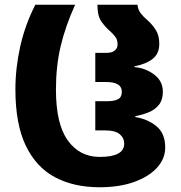

<svg xmlns="http://www.w3.org/2000/svg" viewBox="-20 -780 762 810"><path d="M400 10Q292 10 212.5 -32Q133 -74 89 -165Q45 -256 45 -403Q45 -493 65.5 -584.5Q86 -676 129 -760H297Q256 -670 236 -585.5Q216 -501 216 -402Q216 -257 266 -187.5Q316 -118 401 -118Q504 -118 504 -174Q504 -198 485 -214Q466 -230 421 -230H382V-353H431Q462 -353 478 -361.5Q494 -370 494 -393Q494 -434 428 -434H382V-557H428Q453 -557 464.5 -567Q476 -577 476 -592Q476 -612 467 -624Q458 -636 445 -648Q426 -664 408.5 -688Q391 -712 391 -760H560Q562 -739 574 -723.5Q586 -708 603 -694Q622 -677 637 -654Q652 -631 652 -595Q652 -554 624.5 -532Q597 -510 547 -500V-497Q594 -493 630.5 -465.5Q667 -438 667 -393Q667 -359 651 -338.5Q635 -318 609 -307Q583 -296 551 -290V-286Q603 -278 640 -247.5Q677 -217 677 -158Q677 -110 642 -72Q607 -34 545 -12Q483 10 400 10Z"/></svg>

Font: Noto Sans Georgian ExtraBold
Style: Regular
Weight: 800
Designer: Monotype Design Team, Akaki Razmadze
Foundry: Google LLC
Version: Version 2.005; ttfautohint (v1.8.4.7-5d5b)